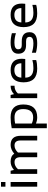

<svg xmlns="http://www.w3.org/2000/svg" viewBox="1370 -2108 924 3703"><g transform="rotate(-90 1831.5 -256.0)"><path d="M173.3 -512.7V0H83V-512.7ZM173.3 -698.2V-612.8H83V-698.2Z M329.6 0V-512.7H390.6L405.8 -448.2Q479.5 -512.7 566.4 -512.7Q677.7 -512.7 718.3 -442.4Q801.8 -512.7 887.7 -512.7Q1064.5 -512.7 1064.5 -317.9V0H974.1V-322.8Q974.1 -437.5 877.4 -437.5Q805.2 -437.5 742.2 -371.1V0H651.9V-321.3Q651.9 -437.5 556.2 -437.5Q480 -437.5 419.9 -371.1V0Z M1301.3 -104.5Q1354.5 -78.1 1419.9 -78.1Q1579.6 -78.1 1579.6 -270Q1579.6 -437.5 1420.9 -437.5Q1352.5 -437.5 1301.3 -425.8ZM1210.9 -491.7Q1313 -512.7 1421.9 -512.7Q1668.5 -512.7 1668.5 -269Q1668.5 0 1420.4 0Q1358.9 0 1301.3 -24.4V185.5H1210.9Z M1790.5 0V-512.7H1851.6L1867.7 -447.3Q1935.1 -512.7 2029.8 -512.7V-437.5Q1938 -437.5 1880.9 -372.6V0Z M2331.5 -512.7Q2550.3 -512.7 2550.3 -296.4Q2550.3 -265.6 2545.9 -230.5H2186Q2186 -73.2 2369.6 -73.2Q2457 -73.2 2524.9 -92.8V-19.5Q2457 0 2359.9 0Q2095.7 0 2095.7 -262.2Q2095.7 -512.7 2331.5 -512.7ZM2186 -305.7H2463.4Q2460.4 -440.4 2331.5 -440.4Q2194.8 -440.4 2186 -305.7Z M2667 -24.4V-102.5Q2757.3 -73.2 2849.6 -73.2Q2972.2 -73.2 2972.2 -146.5Q2972.2 -214.8 2886.7 -214.8H2813.5Q2647.5 -214.8 2647.5 -366.2Q2647.5 -512.7 2860.8 -512.7Q2952.6 -512.7 3043 -488.3V-410.2Q2952.6 -439.5 2860.8 -439.5Q2732.9 -439.5 2732.9 -366.2Q2732.9 -297.9 2813.5 -297.9H2886.7Q3062.5 -297.9 3062.5 -146.5Q3062.5 0 2849.6 0Q2757.3 0 2667 -24.4Z M3396 -512.7Q3614.7 -512.7 3614.7 -296.4Q3614.7 -265.6 3610.4 -230.5H3250.5Q3250.5 -73.2 3434.1 -73.2Q3521.5 -73.2 3589.4 -92.8V-19.5Q3521.5 0 3424.3 0Q3160.2 0 3160.2 -262.2Q3160.2 -512.7 3396 -512.7ZM3250.5 -305.7H3527.8Q3524.9 -440.4 3396 -440.4Q3259.3 -440.4 3250.5 -305.7Z"/></g></svg>

Font: Sansation
Style: Regular
Weight: 400
Designer: Bernd Montag
Version: Version 1.301